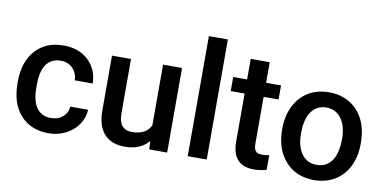

<svg xmlns="http://www.w3.org/2000/svg" viewBox="-72 -960 2367 1181"><g transform="rotate(10 1111.0 -370.0)"><path d="M277.8 -85C238.8 -85 209 -99.1 188.5 -127.4C167.5 -155.3 157.2 -198.2 157.2 -255.4V-274.4C157.7 -331.1 168 -373.5 189 -401.4C210 -429.2 239.3 -442.9 277.8 -442.9C307.6 -442.9 332.5 -433.1 352.1 -413.6C371.1 -394 381.3 -369.1 382.8 -338.9H494.6C492.7 -398.4 472.2 -446.8 432.6 -483.4C393.1 -520 341.8 -538.1 278.8 -538.1C204.6 -538.1 146 -514.2 103 -465.8C60.1 -417.5 38.6 -353 38.6 -272.5V-260.3C38.6 -175.8 60.1 -109.9 103.5 -62C147 -14.2 205.6 9.8 279.3 9.8C317.4 9.8 353 1.5 385.7 -15.1C418.5 -31.7 444.8 -54.2 463.9 -83C482.9 -111.3 493.2 -142.1 494.6 -174.8H382.8C381.3 -149.4 371.1 -127.9 351.6 -110.8C332 -93.8 307.6 -85 277.8 -85Z M904.3 -51.8 907.2 0H1019V-528.3H900.4V-148.9C880.4 -107.4 841.3 -86.9 783.7 -86.9C728 -86.9 700.2 -120.6 700.2 -187.5V-528.3H581.5V-186C581.5 -122.6 596.2 -74.2 626 -40.5C655.3 -6.8 698.7 9.8 755.9 9.8C819.8 9.8 869.6 -10.7 904.3 -51.8Z M1266.1 0V-750H1147.5V0Z M1543.9 -656.7H1425.3V-528.3H1338.4V-440.4H1425.3V-141.1C1425.3 -40.5 1470.7 9.8 1562 9.8C1586.9 9.8 1613.3 5.9 1640.1 -1.5V-93.3C1626 -89.8 1612.3 -88.4 1598.6 -88.4C1578.1 -88.4 1564 -92.8 1556.2 -102.1C1547.9 -110.8 1543.9 -125.5 1543.9 -145.5V-440.4H1637.2V-528.3H1543.9Z M1690.9 -269V-263.2C1690.9 -180.7 1713.4 -114.3 1758.3 -64.9C1802.7 -15.1 1862.3 9.8 1937 9.8C1985.8 9.8 2028.8 -1.5 2066.4 -23.9C2103.5 -46.4 2132.3 -78.1 2152.3 -119.1C2172.4 -160.2 2182.1 -206.5 2182.1 -258.8L2181.6 -286.6C2178.2 -362.3 2154.3 -423.3 2109.9 -469.2C2065.4 -515.1 2007.3 -538.1 1936 -538.1C1887.7 -538.1 1845.2 -526.9 1808.1 -504.9C1771 -482.4 1742.2 -450.7 1721.7 -409.2C1701.2 -367.7 1690.9 -320.8 1690.9 -269ZM1809.6 -258.8C1809.6 -319.8 1820.8 -366.2 1843.8 -397C1866.7 -427.7 1897.5 -442.9 1936 -442.9C1975.6 -442.9 2006.8 -427.2 2029.8 -396C2052.7 -364.7 2064 -322.3 2064 -269C2064 -209 2052.7 -163.1 2030.8 -131.8C2008.3 -100.6 1977.1 -85 1937 -85C1897 -85 1865.7 -100.6 1843.3 -131.3C1820.8 -162.1 1809.6 -204.6 1809.6 -258.8Z"/></g></svg>

Font: Shabnam FD Medium
Style: Regular
Weight: 500
Foundry: DejaVu fonts team - Redesigned by Saber Rastikerdar - Based on Vazir font
Version: Version 5.00;October 20, 2019;FontCreator 12.0.0.2547 64-bit